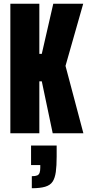

<svg xmlns="http://www.w3.org/2000/svg" viewBox="-20 -708 466 1020"><path d="M35 0V-688H189V-422H202L263 -688H422L328 -358L423 0H260L202 -276H189V0ZM149 292V228Q168 228 177.5 224Q187 220 190.5 209.5Q194 199 194 182V169H145V65H281V124Q281 173 276.5 205.5Q272 238 259.5 257Q247 276 220 284Q193 292 149 292Z"/></svg>

Font: Saira ExtraCondensed Black
Style: Regular
Weight: 900
Width: 2
Designer: Hector Gatti with collaboration of the Omnibus-Type team
Foundry: Omnibus-Type
Version: Version 1.101